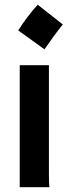

<svg xmlns="http://www.w3.org/2000/svg" viewBox="-20 -783 290 803"><path d="M56.2 -655.8Q95.2 -716.8 137.7 -763.2L242.7 -680.7Q221.7 -654.8 203.6 -629.9Q203.6 -629.9 166 -576.7ZM184.6 -54.7Q184.6 -12.7 186.5 0H62.5V-510.3H184.6Z"/></svg>

Font: HammersmithOne
Style: Regular
Weight: 400
Designer: Nicole Fally
Foundry: Nicole Fally
Version: Version 1.003